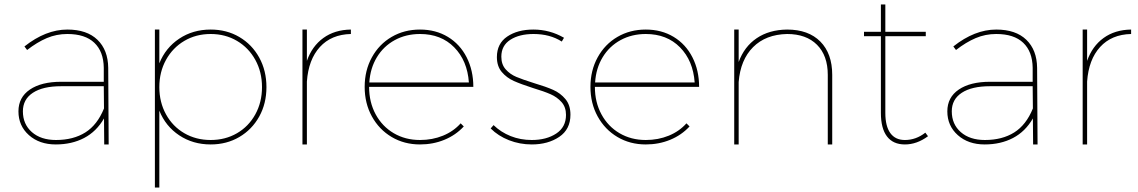

<svg xmlns="http://www.w3.org/2000/svg" viewBox="-20 -650 5120 864"><path d="M449 0 448 -117Q414 -58 358.5 -29Q303 0 231 0Q157 0 110 -42Q63 -84 63 -149Q63 -212 114.5 -247Q166 -282 255 -282H447V-345Q446 -418 404.5 -457.5Q363 -497 283 -497Q234 -497 190.5 -478.5Q147 -460 102 -425L90 -441Q186 -517 283 -517Q371 -517 418.5 -471Q466 -425 467 -345L469 0ZM448 -162 447 -262H255Q173 -262 128 -232.5Q83 -203 83 -149Q83 -91 123.5 -55.5Q164 -20 232 -20Q310 -20 364 -54Q418 -88 448 -162Z M1179 -258Q1179 -184 1146.5 -125.5Q1114 -67 1057 -33.5Q1000 0 928 0Q848 0 786.5 -41Q725 -82 697 -152V194H677V-517H697V-365Q725 -435 786.5 -476Q848 -517 928 -517Q1000 -517 1057 -483.5Q1114 -450 1146.5 -391Q1179 -332 1179 -258ZM1159 -258Q1159 -326 1129 -380.5Q1099 -435 1046.5 -466Q994 -497 928 -497Q862 -497 809.5 -466Q757 -435 727 -380.5Q697 -326 697 -258Q697 -190 727 -135.5Q757 -81 809.5 -50.5Q862 -20 928 -20Q994 -20 1046.5 -50.5Q1099 -81 1129 -135.5Q1159 -190 1159 -258Z M1559 -517V-497Q1471 -495 1419.5 -438.5Q1368 -382 1361 -283V0H1341V-517H1361V-376Q1384 -442 1435 -479Q1486 -516 1559 -517Z M2053 -95 2067 -81Q2031 -42 1980 -21Q1929 0 1870 0Q1799 0 1742.5 -33.5Q1686 -67 1653.5 -126Q1621 -185 1621 -259Q1621 -333 1653.5 -392Q1686 -451 1742.5 -484Q1799 -517 1870 -517Q1941 -517 1995.5 -484Q2050 -451 2080 -392Q2110 -333 2110 -259H1641Q1641 -190 1670.5 -135.5Q1700 -81 1752 -50.5Q1804 -20 1870 -20Q1926 -20 1973.5 -39.5Q2021 -59 2053 -95ZM1642 -279H2090Q2083 -377 2024 -437Q1965 -497 1870 -497Q1807 -497 1756.5 -469.5Q1706 -442 1676 -392.5Q1646 -343 1642 -279Z M2381 -497Q2317 -497 2276.5 -471Q2236 -445 2236 -395Q2236 -360 2255.5 -338Q2275 -316 2303.5 -304Q2332 -292 2383 -276Q2437 -260 2469.5 -245.5Q2502 -231 2524.5 -204Q2547 -177 2547 -134Q2547 -68 2496.5 -34Q2446 0 2373 0Q2319 0 2270.5 -19Q2222 -38 2188 -72L2201 -87Q2234 -55 2278 -37.5Q2322 -20 2373 -20Q2439 -20 2483 -49Q2527 -78 2527 -133Q2527 -168 2507 -190.5Q2487 -213 2457.5 -226Q2428 -239 2378 -254Q2325 -271 2292.5 -285.5Q2260 -300 2238 -326Q2216 -352 2216 -393Q2216 -454 2262.5 -485.5Q2309 -517 2380 -517Q2454 -517 2518 -480L2508 -463Q2455 -497 2381 -497Z M3069 -95 3083 -81Q3047 -42 2996 -21Q2945 0 2886 0Q2815 0 2758.5 -33.5Q2702 -67 2669.5 -126Q2637 -185 2637 -259Q2637 -333 2669.5 -392Q2702 -451 2758.5 -484Q2815 -517 2886 -517Q2957 -517 3011.5 -484Q3066 -451 3096 -392Q3126 -333 3126 -259H2657Q2657 -190 2686.5 -135.5Q2716 -81 2768 -50.5Q2820 -20 2886 -20Q2942 -20 2989.5 -39.5Q3037 -59 3069 -95ZM2658 -279H3106Q3099 -377 3040 -437Q2981 -497 2886 -497Q2823 -497 2772.5 -469.5Q2722 -442 2692 -392.5Q2662 -343 2658 -279Z M3725 -313V0H3705V-313Q3705 -400 3656.5 -448.5Q3608 -497 3522 -497Q3426 -495 3369 -438Q3312 -381 3304 -281V0H3284V-517H3304V-371Q3329 -440 3385 -478Q3441 -516 3522 -517Q3618 -517 3671.5 -463Q3725 -409 3725 -313Z M4156 -37Q4106 0 4052 0Q3999 0 3971.5 -36Q3944 -72 3944 -142V-487H3868V-507H3944V-630H3964V-507H4146V-487H3964V-142Q3964 -82 3986.5 -51Q4009 -20 4052 -20Q4102 -20 4144 -53Z M4629 0 4628 -117Q4594 -58 4538.5 -29Q4483 0 4411 0Q4337 0 4290 -42Q4243 -84 4243 -149Q4243 -212 4294.5 -247Q4346 -282 4435 -282H4627V-345Q4626 -418 4584.5 -457.5Q4543 -497 4463 -497Q4414 -497 4370.5 -478.5Q4327 -460 4282 -425L4270 -441Q4366 -517 4463 -517Q4551 -517 4598.5 -471Q4646 -425 4647 -345L4649 0ZM4628 -162 4627 -262H4435Q4353 -262 4308 -232.5Q4263 -203 4263 -149Q4263 -91 4303.5 -55.5Q4344 -20 4412 -20Q4490 -20 4544 -54Q4598 -88 4628 -162Z M5070 -517V-497Q4982 -495 4930.5 -438.5Q4879 -382 4872 -283V0H4852V-517H4872V-376Q4895 -442 4946 -479Q4997 -516 5070 -517Z"/></svg>

Font: Gontserrat Thin
Style: Regular
Weight: 250
Designer: Julieta Ulanovsky
Foundry: Julieta Ulanovsky
Version: Version 6.001